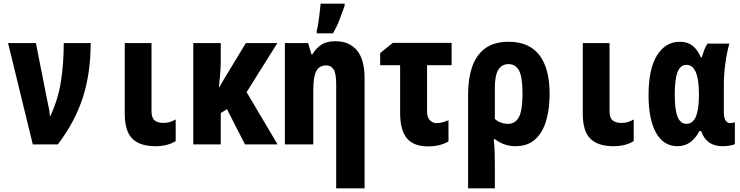

<svg xmlns="http://www.w3.org/2000/svg" viewBox="-20 -788 4040 1048"><path d="M159 0 24 -553H176L239 -234Q244 -213 247.5 -193.5Q251 -174 252 -155H255Q297 -245 312.5 -343Q328 -441 328 -553H475Q475 -391 433 -258.5Q391 -126 296 0Z M828 10Q743 10 702 -31.5Q661 -73 661 -166V-553H807V-182Q807 -145 824 -131Q841 -117 872 -117Q892 -117 907.5 -122Q923 -127 939 -136V-18Q895 10 828 10Z M1035 0V-553H1185V-454Q1185 -420 1181.5 -382.5Q1178 -345 1175 -312H1177Q1189 -333 1201.5 -354Q1214 -375 1227 -396L1322 -553H1494L1326 -285L1495 0H1317L1219 -192L1185 -171V0Z M1535 0V-553H1662L1680 -491H1685Q1704 -524 1733.5 -543.5Q1763 -563 1811 -563Q1886 -563 1928 -513.5Q1970 -464 1970 -360V240H1815V-331Q1815 -387 1801 -409Q1787 -431 1761 -431Q1723 -431 1706.5 -400.5Q1690 -370 1690 -296V0ZM1709 -621Q1712 -631 1715.5 -651.5Q1719 -672 1722 -695Q1725 -718 1727 -738Q1729 -758 1730 -768H1861V-756Q1848 -720 1833.5 -681.5Q1819 -643 1798 -606H1709Z M2317 11Q2238 11 2201 -33Q2164 -77 2164 -172V-432H2055V-498L2124 -554H2445V-432H2311V-179Q2311 -148 2326 -132Q2341 -116 2365 -116Q2391 -116 2428 -132V-16Q2406 -3 2378 4Q2350 11 2317 11Z M2535 -274Q2535 -358 2557 -422.5Q2579 -487 2627.5 -523.5Q2676 -560 2757 -560Q2867 -560 2923.5 -488Q2980 -416 2980 -273Q2980 -195 2961.5 -130.5Q2943 -66 2902 -28Q2861 10 2793 10Q2732 10 2682 -28H2675Q2679 9 2680 43.5Q2681 78 2681 105V240H2535ZM2753 -112Q2792 -112 2812 -148Q2832 -184 2832 -278Q2832 -368 2813 -403Q2794 -438 2756 -438Q2719 -438 2700 -407Q2681 -376 2681 -307V-139Q2694 -126 2714 -119Q2734 -112 2753 -112Z M3328 10Q3243 10 3202 -31.5Q3161 -73 3161 -166V-553H3307V-182Q3307 -145 3324 -131Q3341 -117 3372 -117Q3392 -117 3407.5 -122Q3423 -127 3439 -136V-18Q3395 10 3328 10Z M3679 10Q3601 10 3560.5 -64Q3520 -138 3520 -268Q3520 -411 3566 -485.5Q3612 -560 3691 -560Q3732 -560 3759.5 -539Q3787 -518 3806 -475H3811Q3818 -500 3825.5 -519Q3833 -538 3842 -550H3961Q3948 -504 3939.5 -444Q3931 -384 3931 -329V-177Q3931 -116 3967 -116Q3979 -116 3991 -121V-2Q3987 2 3967 6Q3947 10 3924 10Q3835 10 3807 -73H3798Q3754 10 3679 10ZM3727 -112Q3795 -112 3795 -267V-273Q3795 -434 3727 -434Q3693 -434 3678 -394Q3663 -354 3663 -272Q3663 -189 3678.5 -150.5Q3694 -112 3727 -112Z"/></svg>

Font: Noto Sans Mono ExtraCondensed Black
Style: Regular
Weight: 900
Width: 2
Designer: Monotype Design Team
Foundry: Monotype Imaging Inc.
Version: Version 2.014